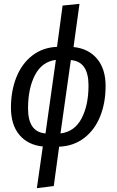

<svg xmlns="http://www.w3.org/2000/svg" viewBox="-20 -767 607 1000"><path d="M288 -3 260 202 172 213 203 -4Q125 -12 81 -64.5Q37 -117 37 -206Q37 -294 65.5 -365Q94 -436 148.5 -478Q203 -520 277 -523L306 -738L394 -747L363 -522Q441 -514 485.5 -461Q530 -408 530 -319Q530 -231 501.5 -160.5Q473 -90 418 -48Q363 -6 288 -3ZM271 -455Q199 -446 162.5 -376.5Q126 -307 126 -202Q126 -141 148.5 -108.5Q171 -76 217 -72ZM441 -322Q441 -447 349 -454L295 -72Q368 -81 404.5 -149.5Q441 -218 441 -322Z"/></svg>

Font: Fira Sans Condensed
Style: Italic
Weight: 400
Width: 3
Italic angle: -8°
Designer: bBox Type GmbH & Carrois Corporate GbR & Edenspiekermann AG
Foundry: bBox Type GmbH & Carrois Corporate GbR & Edenspiekermann AG
Version: Version 4.301